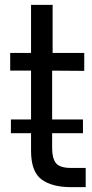

<svg xmlns="http://www.w3.org/2000/svg" viewBox="-20 -770 378 791"><path d="M272.9 -78.1H333V1H272.9Q193.8 1 150.9 -31Q107.9 -63 107.9 -148.9V-221.2H24.9V-277.8H107.9V-479H22V-551.8H107.9V-750H196.8V-551.8H327.1V-478L194.8 -479V-277.8H321.8V-221.2H194.8V-159.2Q194.8 -118.2 210.4 -98.1Q226.1 -78.1 272.9 -78.1Z"/></svg>

Font: Oakes Grotesk
Style: Regular
Weight: 400
Designer: Samuel Oakes
Foundry: Samuel Oakes
Version: Version 1.0 | wf-rip DC20170320